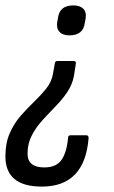

<svg xmlns="http://www.w3.org/2000/svg" viewBox="-42 -516 422 711"><path d="M231 -290Q240 -290 239 -281L232 -236Q226 -203 207.5 -175.5Q189 -148 164 -122.5Q139 -97 115 -70.5Q91 -44 75.5 -14Q60 16 60 53Q60 104 122 104Q166 104 185.5 76.5Q205 49 210 -5Q210 -15 219 -15H278Q287 -15 286 -3Q271 175 113 175Q-22 175 -22 63Q-22 14 -6 -22.5Q10 -59 34.5 -87Q59 -115 84.5 -139.5Q110 -164 129.5 -188.5Q149 -213 154 -242L161 -281Q162 -290 170 -290ZM230 -496Q254 -496 266.5 -483.5Q279 -471 275 -447L272 -431Q266 -385 215 -385Q190 -385 178 -398.5Q166 -412 170 -435L173 -451Q179 -496 230 -496Z"/></svg>

Font: Sofia Sans Condensed Medium
Style: Italic
Weight: 500
Italic angle: -9°
Designer: Botio Nikoltchev, Ani Petrova
Foundry: lettersoup
Version: Version 4.101; ttfautohint (v1.8.4.7-5d5b)